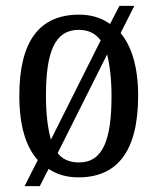

<svg xmlns="http://www.w3.org/2000/svg" viewBox="-20 -596 538 656"><path d="M109 -49 64 40H116L146 -19C174 0 208 10 248 10C382 10 452 -81 452 -269C452 -366 430 -438 392 -483L439 -576H388L356 -514C327 -535 291 -546 251 -546C115 -546 46 -456 46 -269C46 -167 68 -95 109 -49ZM324 -458 154 -119C143 -158 137 -207 137 -269C137 -418 167 -494 249 -494C282 -494 306 -482 324 -458ZM250 -41C217 -41 193 -52 177 -73L346 -410C355 -374 361 -327 361 -268C361 -119 332 -41 250 -41Z"/></svg>

Font: Noto Serif Ethiopic Cn
Style: Regular
Weight: 400
Width: 3
Designer: Monotype Design Team
Foundry: Monotype Imaging Inc.
Version: Version 2.102